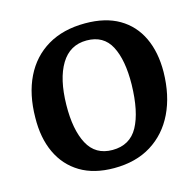

<svg xmlns="http://www.w3.org/2000/svg" viewBox="-106 -827 974 952"><g transform="rotate(-15 381.0 -350.5)"><path d="M52 -328Q53 -447 95.5 -534Q138 -621 218 -668.5Q298 -716 411 -716Q515 -716 585 -675Q655 -634 690.5 -559Q726 -484 725 -382Q723 -262 680 -173Q637 -84 557.5 -34.5Q478 15 366 15Q263 15 192.5 -27.5Q122 -70 86 -147Q50 -224 52 -328ZM217 -349Q215 -222 254.5 -148Q294 -74 381 -74Q471 -74 512 -149Q553 -224 556 -363Q558 -489 520.5 -560.5Q483 -632 396 -632Q310 -632 264.5 -557Q219 -482 217 -349Z"/></g></svg>

Font: Literata 12pt
Style: Bold Italic
Weight: 700
Italic angle: -2°
Designer: Latin by Veronika Burian and Jose Scaglione. Greek by Irene Vlachou. Cyrillic by Vera Evstafieva
Foundry: TypeTogether
Version: Version 3.002